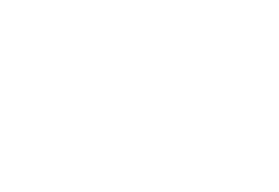

<svg xmlns="http://www.w3.org/2000/svg" viewBox="-120 -570 640 440"><g transform="rotate(-90 200.0 -350.0)"><path d="M300 -50Q300 -50 300 -50Q300 -50 300 -50Q300 -50 300 -50Q300 -50 300 -50Q300 -50 300 -50Q300 -50 300 -50Q300 -50 300 -50Q300 -50 300 -50Q300 -50 300 -50Q300 -50 300 -50Q300 -50 300 -50Q300 -50 300 -50ZM300 -150Q300 -150 300 -150Q300 -150 300 -150Q300 -150 300 -150Q300 -150 300 -150Q300 -150 300 -150Q300 -150 300 -150Q300 -150 300 -150Q300 -150 300 -150Q300 -150 300 -150Q300 -150 300 -150Q300 -150 300 -150Q300 -150 300 -150ZM300 -250Q300 -250 300 -250Q300 -250 300 -250Q300 -250 300 -250Q300 -250 300 -250Q300 -250 300 -250Q300 -250 300 -250Q300 -250 300 -250Q300 -250 300 -250Q300 -250 300 -250Q300 -250 300 -250Q300 -250 300 -250Q300 -250 300 -250ZM200 -350Q200 -350 200 -350Q200 -350 200 -350Q200 -350 200 -350Q200 -350 200 -350Q200 -350 200 -350Q200 -350 200 -350Q200 -350 200 -350Q200 -350 200 -350Q200 -350 200 -350Q200 -350 200 -350Q200 -350 200 -350Q200 -350 200 -350ZM100 -350Q100 -350 100 -350Q100 -350 100 -350Q100 -350 100 -350Q100 -350 100 -350Q100 -350 100 -350Q100 -350 100 -350Q100 -350 100 -350Q100 -350 100 -350Q100 -350 100 -350Q100 -350 100 -350Q100 -350 100 -350Q100 -350 100 -350ZM100 -250Q100 -250 100 -250Q100 -250 100 -250Q100 -250 100 -250Q100 -250 100 -250Q100 -250 100 -250Q100 -250 100 -250Q100 -250 100 -250Q100 -250 100 -250Q100 -250 100 -250Q100 -250 100 -250Q100 -250 100 -250Q100 -250 100 -250ZM100 -150Q100 -150 100 -150Q100 -150 100 -150Q100 -150 100 -150Q100 -150 100 -150Q100 -150 100 -150Q100 -150 100 -150Q100 -150 100 -150Q100 -150 100 -150Q100 -150 100 -150Q100 -150 100 -150Q100 -150 100 -150Q100 -150 100 -150ZM100 -50Q100 -50 100 -50Q100 -50 100 -50Q100 -50 100 -50Q100 -50 100 -50Q100 -50 100 -50Q100 -50 100 -50Q100 -50 100 -50Q100 -50 100 -50Q100 -50 100 -50Q100 -50 100 -50Q100 -50 100 -50Q100 -50 100 -50ZM200 -550Q200 -550 200 -550Q200 -550 200 -550Q200 -550 200 -550Q200 -550 200 -550Q200 -550 200 -550Q200 -550 200 -550Q200 -550 200 -550Q200 -550 200 -550Q200 -550 200 -550Q200 -550 200 -550Q200 -550 200 -550Q200 -550 200 -550ZM100 -650Q100 -650 100 -650Q100 -650 100 -650Q100 -650 100 -650Q100 -650 100 -650Q100 -650 100 -650Q100 -650 100 -650Q100 -650 100 -650Q100 -650 100 -650Q100 -650 100 -650Q100 -650 100 -650Q100 -650 100 -650Q100 -650 100 -650ZM300 -650Q300 -650 300 -650Q300 -650 300 -650Q300 -650 300 -650Q300 -650 300 -650Q300 -650 300 -650Q300 -650 300 -650Q300 -650 300 -650Q300 -650 300 -650Q300 -650 300 -650Q300 -650 300 -650Q300 -650 300 -650Q300 -650 300 -650Z"/></g></svg>

Font: TINY 5x3
Style: Regular
Weight: 400
Designer: Jack Halten Fahnestock
Foundry: Velvetyne Type Foundry
Version: Version 1.002